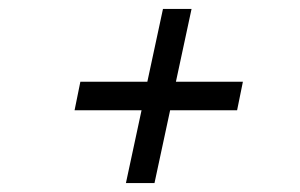

<svg xmlns="http://www.w3.org/2000/svg" viewBox="-20 -572 672 430"><path d="M262 -162 297 -325H147L160 -389H310L345 -552H409L374 -389H524L511 -325H361L326 -162Z"/></svg>

Font: Wix Madefor Text
Style: Italic
Weight: 400
Italic angle: -12°
Designer: Dalton Maag Ltd
Foundry: Dalton Maag Ltd
Version: Version 3.100